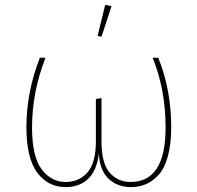

<svg xmlns="http://www.w3.org/2000/svg" viewBox="-20 -755 807 785"><path d="M604 -519H627Q680 -388 680 -235Q680 -165 666 -115Q652 -65 627.5 -39Q603 -13 575.5 -1.5Q548 10 516 10Q460 10 424 -24Q388 -58 384 -127Q376 -58 340.5 -24Q305 10 249 10Q176 10 132 -49.5Q88 -109 88 -236Q88 -378 143 -519H166Q111 -378 111 -235Q111 -115 150 -63Q189 -11 248 -11Q304 -11 338 -50.5Q372 -90 372 -177V-350L395 -354V-176Q395 -88 428 -49.5Q461 -11 514 -11Q657 -11 657 -233Q657 -389 604 -519ZM436 -730 395 -605 379 -608 410 -735Z"/></svg>

Font: FiraSans
Style: Regular
Weight: 150
Designer: Carrois Corporate & Edenspiekermann AG
Foundry: Carrois Corporate GbR & Edenspiekermann AG
Version: Version 3.106;PS 003.106;hotconv 1.0.70;makeotf.lib2.5.58329